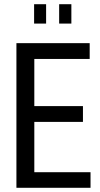

<svg xmlns="http://www.w3.org/2000/svg" viewBox="-20 -892 475 912"><path d="M58 0V-687H406V-612H143V-388H374V-313H143V-74H410V0ZM142 -780V-872H199V-780ZM261 -780V-872H319V-780Z"/></svg>

Font: Archivo ExtraCondensed
Style: Regular
Weight: 400
Width: 2
Designer: Hector Gatti
Foundry: Omnibus-Type
Version: Version 2.001